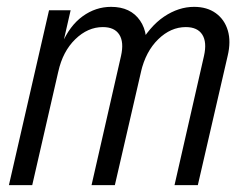

<svg xmlns="http://www.w3.org/2000/svg" viewBox="-20 -540 716 560"><path d="M6 0 123 -510H186L164 -414H169L74 0ZM247 0 333 -377Q342 -417 328 -439Q314 -461 280 -461Q236 -461 199.5 -425.5Q163 -390 150 -331L160 -411Q183 -465 221 -492.5Q259 -520 304 -520Q361 -520 388.5 -480Q416 -440 402 -377L315 0ZM489 0 575 -377Q584 -417 570 -439Q556 -461 522 -461Q478 -461 441.5 -425.5Q405 -390 391 -330L382 -402Q416 -463 458.5 -491.5Q501 -520 546 -520Q584 -520 609.5 -501.5Q635 -483 644.5 -451Q654 -419 644 -377L557 0Z"/></svg>

Font: Instrument Sans Condensed
Style: Italic
Weight: 400
Width: 3
Italic angle: -13°
Designer: Rodrigo Fuenzalida
Foundry: fragTYPE
Version: Version 1.000;gftools[0.9.28]